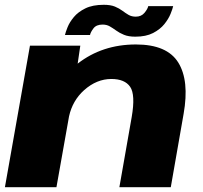

<svg xmlns="http://www.w3.org/2000/svg" viewBox="-22 -781 845 801"><path d="M-1.5 0 103 -590.5H313L302 -515.5Q404.5 -595.5 545 -595.5Q675 -595.5 721.8 -520Q768.5 -444.5 744 -306L690.5 0H476L527.5 -293Q543.5 -386 521 -418.8Q498.5 -451.5 442.5 -451.5Q381.5 -451.5 329 -405Q280.5 -361.5 266 -295.5L213.5 0ZM542.5 -628Q514 -628 495.2 -635.8Q476.5 -643.5 462.8 -653.5Q449 -663.5 436 -671Q423 -678.5 406 -678.5Q380 -678.5 368 -662.8Q356 -647 353.5 -635H249Q251.5 -646.5 259.8 -667.2Q268 -688 285.8 -709.5Q303.5 -731 334 -746Q364.5 -761 411 -761Q439.5 -761 457.5 -753.5Q475.5 -746 488.5 -736.2Q501.5 -726.5 514.2 -719Q527 -711.5 544.5 -711.5Q567.5 -711.5 580.8 -727.5Q594 -743.5 596.5 -755.5H700.5Q698 -744 689.5 -723Q681 -702 663.5 -680.2Q646 -658.5 616.5 -643.2Q587 -628 542.5 -628Z"/></svg>

Font: Anybody ExtraExpanded ExtraBold
Style: Italic
Weight: 800
Width: 8
Italic angle: -10°
Designer: Tyler Finck
Foundry: Etcetera Type Company
Version: Version 1.010; ttfautohint (v1.8.3) -l 8 -r 50 -G 200 -x 14 